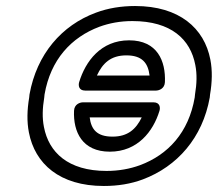

<svg xmlns="http://www.w3.org/2000/svg" viewBox="-20 -583 724 638"><path d="M128 -269C148 -385 217 -459 310 -494C343 -506 379 -513 420 -513C549 -513 613 -452 629 -367C635 -337 634 -305 628 -269L627 -259C607 -143 539 -69 445 -34C412 -22 375 -15 334 -15C206 -15 142 -77 126 -161C120 -191 121 -223 127 -259ZM78 -269 77 -259C70 -218 69 -179 76 -143C96 -39 178 35 325 35C372 35 415 28 455 13C569 -30 653 -125 677 -259L678 -269C685 -310 686 -349 679 -385C659 -489 576 -563 429 -563C383 -563 339 -556 299 -541C185 -499 102 -403 78 -269ZM528 -310C531 -380 503 -449 409 -449C315 -449 264 -379 243 -310C240 -300 241 -282 263 -282H498C508 -282 527 -288 528 -310ZM477 -332H302C321 -373 348 -399 400 -399C452 -399 472 -374 477 -332ZM226 -215C223 -145 253 -79 345 -79C437 -79 489 -146 510 -215C513 -225 512 -243 490 -243H256C246 -243 227 -237 226 -215ZM278 -193H451C432 -154 405 -129 354 -129C302 -129 283 -153 278 -193Z"/></svg>

Font: Asimov
Style: WidOuIt
Weight: 500
Designer: Google
Version: Version 2.000980; 2014